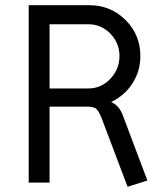

<svg xmlns="http://www.w3.org/2000/svg" viewBox="-20 -700 619 736"><path d="M90 0V-680H323Q404 -680 461 -623.5Q518 -567 518 -485Q518 -427 487.5 -380Q457 -333 406 -309Q436 -296 450 -260L545 -8L469 16L370 -246Q356 -282 342 -287Q334 -290 322 -291H170V0ZM319 -607H170V-361H319Q368 -361 403 -398Q438 -435 438 -485Q438 -535 403 -571Q368 -607 319 -607Z"/></svg>

Font: Imprima
Style: Regular
Weight: 400
Version: Version 1.001